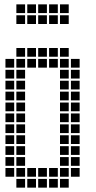

<svg xmlns="http://www.w3.org/2000/svg" viewBox="-20 -865 440 880"><path d="M5 -595V-555H45V-595ZM5 -545V-505H45V-545ZM5 -495V-455H45V-495ZM5 -445V-405H45V-445ZM5 -395V-355H45V-395ZM5 -345V-305H45V-345ZM5 -295V-255H45V-295ZM5 -245V-205H45V-245ZM5 -195V-155H45V-195ZM5 -145V-105H45V-145ZM5 -95V-55H45V-95ZM55 -45V-5H95V-45ZM55 -95V-55H95V-95ZM55 -145V-105H95V-145ZM55 -195V-155H95V-195ZM55 -245V-205H95V-245ZM55 -295V-255H95V-295ZM55 -345V-305H95V-345ZM55 -395V-355H95V-395ZM55 -445V-405H95V-445ZM55 -495V-455H95V-495ZM55 -545V-505H95V-545ZM55 -595V-555H95V-595ZM55 -645V-605H95V-645ZM105 -595V-555H145V-595ZM155 -595V-555H195V-595ZM205 -595V-555H245V-595ZM205 -645V-605H245V-645ZM155 -645V-605H195V-645ZM105 -645V-605H145V-645ZM255 -645V-605H295V-645ZM255 -595V-555H295V-595ZM255 -545V-505H295V-545ZM255 -495V-455H295V-495ZM255 -445V-405H295V-445ZM255 -395V-355H295V-395ZM255 -345V-305H295V-345ZM255 -295V-255H295V-295ZM255 -245V-205H295V-245ZM255 -195V-155H295V-195ZM255 -145V-105H295V-145ZM255 -95V-55H295V-95ZM255 -45V-5H295V-45ZM305 -95V-55H345V-95ZM305 -145V-105H345V-145ZM305 -195V-155H345V-195ZM305 -245V-205H345V-245ZM305 -295V-255H345V-295ZM305 -345V-305H345V-345ZM305 -395V-355H345V-395ZM305 -445V-405H345V-445ZM305 -495V-455H345V-495ZM305 -545V-505H345V-545ZM305 -595V-555H345V-595ZM105 -95V-55H145V-95ZM155 -95V-55H195V-95ZM205 -95V-55H245V-95ZM205 -45V-5H245V-45ZM155 -45V-5H195V-45ZM105 -45V-5H145V-45ZM55 -795V-755H95V-795ZM105 -795V-755H145V-795ZM155 -795V-755H195V-795ZM205 -795V-755H245V-795ZM255 -795V-755H295V-795ZM55 -845V-805H95V-845ZM105 -845V-805H145V-845ZM155 -845V-805H195V-845ZM205 -845V-805H245V-845ZM255 -845V-805H295V-845Z"/></svg>

Font: Nose Transport 13 Square
Style: Regular
Weight: 400
Designer: Nico Rohrbach
Foundry: Nose
Version: Version 1.400;Glyphs 3.2.3 (3260)